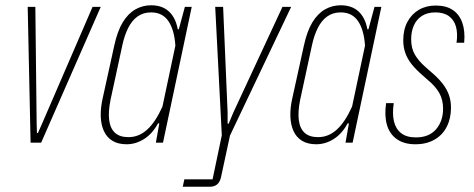

<svg xmlns="http://www.w3.org/2000/svg" viewBox="-20 -541 1798 728"><path d="M96 0 85 -515H114L119 -70L120 -37H124L139 -71L331 -515H362L136 0Z M460 6Q428 6 406.5 -7Q385 -20 374 -44Q363 -68 362 -99.5Q361 -131 369 -167L413 -367Q425 -423 445.5 -456.5Q466 -490 493.5 -505.5Q521 -521 553 -521Q595 -521 620.5 -497.5Q646 -474 654 -430H658L681 -515H707L598 0H571L584 -73H579Q558 -34 526.5 -14Q495 6 460 6ZM467 -21Q507 -21 538.5 -50Q570 -79 596 -137L645 -368Q641 -428 618.5 -461Q596 -494 553 -494Q523 -494 501.5 -478.5Q480 -463 466 -435Q452 -407 444 -370L399 -162Q390 -117 394 -85.5Q398 -54 416 -37.5Q434 -21 467 -21Z M673 167 679 139H786L821 -28L796 -515H826L843 -115V-72H847L865 -115L1051 -515H1084L852 -27L818 131Q814 149 803.5 158Q793 167 776 167Z M1179 6Q1147 6 1125.5 -7Q1104 -20 1093 -44Q1082 -68 1081 -99.5Q1080 -131 1088 -167L1132 -367Q1144 -423 1164.5 -456.5Q1185 -490 1212.5 -505.5Q1240 -521 1272 -521Q1314 -521 1339.5 -497.5Q1365 -474 1373 -430H1377L1400 -515H1426L1317 0H1290L1303 -73H1298Q1277 -34 1245.5 -14Q1214 6 1179 6ZM1186 -21Q1226 -21 1257.5 -50Q1289 -79 1315 -137L1364 -368Q1360 -428 1337.5 -461Q1315 -494 1272 -494Q1242 -494 1220.5 -478.5Q1199 -463 1185 -435Q1171 -407 1163 -370L1118 -162Q1109 -117 1113 -85.5Q1117 -54 1135 -37.5Q1153 -21 1186 -21Z M1555 6Q1512 6 1484.5 -13.5Q1457 -33 1447 -68Q1437 -103 1444 -150H1473Q1467 -111 1473.5 -82Q1480 -53 1500.5 -36.5Q1521 -20 1557 -20Q1607 -20 1633.5 -51Q1660 -82 1660 -129Q1660 -163 1645.5 -188.5Q1631 -214 1603 -237L1585 -253Q1557 -277 1540.5 -298Q1524 -319 1516.5 -341Q1509 -363 1509 -388Q1509 -429 1525 -458.5Q1541 -488 1568.5 -504Q1596 -520 1632 -520Q1672 -520 1697 -503Q1722 -486 1733 -454.5Q1744 -423 1740 -379H1711Q1716 -414 1709 -439.5Q1702 -465 1682.5 -479.5Q1663 -494 1631 -494Q1600 -494 1579.5 -480.5Q1559 -467 1549 -444Q1539 -421 1539 -392Q1539 -358 1553 -334Q1567 -310 1592 -288L1610 -272Q1639 -248 1656.5 -226Q1674 -204 1682 -181.5Q1690 -159 1690 -133Q1690 -92 1674 -60.5Q1658 -29 1627.5 -11.5Q1597 6 1555 6Z"/></svg>

Font: Hubot Sans Condensed ExtraLight
Style: Italic
Weight: 200
Width: 3
Italic angle: -12.0243°
Designer: Deni Anggara
Foundry: GitHub, Inc., Subsidiary of Microsoft Corporation
Version: Version 2.000